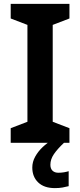

<svg xmlns="http://www.w3.org/2000/svg" viewBox="-20 -734 412 987"><path d="M337 0H35V-75L121 -108V-606L35 -639V-714H337V-639L251 -606V-108L337 -75ZM239 113Q239 133 250 143.5Q261 154 280 154Q296 154 310 151.5Q324 149 333 146V223Q318 227 301 230Q284 233 262 233Q207 233 176.5 204Q146 175 146 127Q146 98 161 71Q176 44 199.5 22Q223 0 250 -16L309 0Q275 32 257 58.5Q239 85 239 113Z"/></svg>

Font: Noto Sans NKo Unjoined SemiBold
Style: Regular
Weight: 600
Designer: Monotype Design Team
Foundry: Monotype Imaging Inc.
Version: Version 2.004